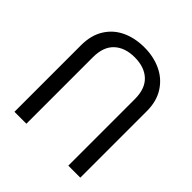

<svg xmlns="http://www.w3.org/2000/svg" viewBox="-200 -911 1061 1061"><g transform="rotate(45 330.5 -380.0)"><path d="M330.1 -683.1Q254.4 -683.1 210.4 -642.1Q166.5 -601.1 166.5 -520V0H73.2V-520Q73.2 -597.7 106.7 -651.6Q140.1 -705.6 198 -732.7Q255.9 -759.8 330.1 -759.8Q400.9 -759.8 459.5 -732.7Q518.1 -705.6 553 -651.4Q587.9 -597.2 587.9 -520V0H494.1V-520Q494.1 -601.1 450.4 -642.1Q406.7 -683.1 330.1 -683.1Z"/></g></svg>

Font: Mardoto
Style: Regular
Weight: 400
Designer: Christian Robertson, Vahan Hovhannisyan
Foundry: Google
Version: Version 1.000